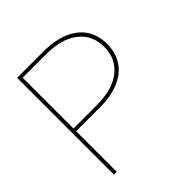

<svg xmlns="http://www.w3.org/2000/svg" viewBox="-193 -879 1027 1027"><g transform="rotate(-45 320.0 -366.0)"><path d="M90.3 0V-732.4H288.6Q375 -732.4 435.3 -707Q495.6 -681.6 527.3 -634.3Q559.1 -586.9 559.1 -520Q559.1 -453.6 527.3 -405.8Q495.6 -357.9 435.3 -332.5Q375 -307.1 288.6 -307.1H111.8V0ZM111.8 -327.6H288.6Q406.7 -327.6 471.9 -379.2Q537.1 -430.7 537.1 -520Q537.1 -609.4 471.9 -660.6Q406.7 -711.9 288.6 -711.9H111.8Z"/></g></svg>

Font: Kumbh Sans Thin
Style: Regular
Weight: 250
Version: Version 1.004